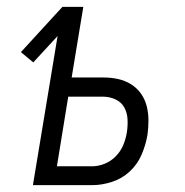

<svg xmlns="http://www.w3.org/2000/svg" viewBox="-20 -540 540 560"><path d="M76 0 148 -435 77 -358 41 -388 162 -520H223L189 -314H282Q304 -314 324.5 -309.5Q345 -305 362.5 -294Q380 -283 391.5 -266.5Q403 -250 408 -230Q413 -210 413 -188.5Q413 -167 410 -146Q405 -117 393 -89Q381 -61 358.5 -40Q336 -19 306.5 -9.5Q277 0 249 0ZM249 -55Q267 -55 285.5 -62.5Q304 -70 318 -84.5Q332 -99 339.5 -117Q347 -135 350 -154Q353 -173 352 -192Q351 -211 342.5 -226.5Q334 -242 317 -250Q300 -258 281 -258H179L146 -55Z"/></svg>

Font: Iosevka Term Curly Lt Obl
Style: Regular
Weight: 300
Italic angle: -9°
Designer: Belleve Invis
Foundry: Belleve Invis
Version: Version 32.3.0